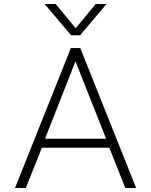

<svg xmlns="http://www.w3.org/2000/svg" viewBox="-20 -939 755 959"><path d="M203 -919H258L358 -798L458 -919H512L380 -763H335ZM334 -699H381L660 0H606L526 -201H189L109 0H55ZM510 -246 357 -633 205 -246Z"/></svg>

Font: Prompt ExtraLight
Style: Regular
Weight: 275
Designer: Katatrad Team
Foundry: CadsonDemak
Version: Version 1.000